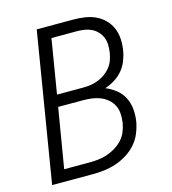

<svg xmlns="http://www.w3.org/2000/svg" viewBox="-109 -825 819 914"><g transform="rotate(-15 300.0 -367.5)"><path d="M237 0H35L156 -735H338Q367 -735 395 -730.5Q423 -726 447 -714.5Q471 -703 490 -683.5Q509 -664 519 -639.5Q529 -615 530.5 -586.5Q532 -558 527 -529Q523 -505 513 -480.5Q503 -456 486 -436Q469 -416 446 -402Q423 -388 399 -380Q426 -369 449 -351Q472 -333 485.5 -307Q499 -281 502 -250.5Q505 -220 500 -188Q495 -160 483.5 -132Q472 -104 451.5 -81Q431 -58 405 -42Q379 -26 350.5 -16.5Q322 -7 293.5 -3.5Q265 0 237 0ZM169 -410H297Q316 -410 334 -412.5Q352 -415 370.5 -422Q389 -429 405.5 -440.5Q422 -452 434.5 -467.5Q447 -483 453.5 -501Q460 -519 463 -537Q466 -557 465.5 -576Q465 -595 458.5 -611.5Q452 -628 439.5 -641.5Q427 -655 411 -663Q395 -671 376.5 -674Q358 -677 339 -677H213ZM110 -58H236Q258 -58 279.5 -60.5Q301 -63 322 -70Q343 -77 363 -89Q383 -101 399 -118Q415 -135 423.5 -156Q432 -177 436 -199Q439 -221 438 -243Q437 -265 428 -283.5Q419 -302 403 -316Q387 -330 367.5 -338Q348 -346 326.5 -349Q305 -352 283 -352H159Z"/></g></svg>

Font: Iosevka Aile Light Oblique
Style: Regular
Weight: 300
Italic angle: -9°
Designer: Belleve Invis
Foundry: Belleve Invis
Version: Version 31.1.0; ttfautohint (v1.8.4)